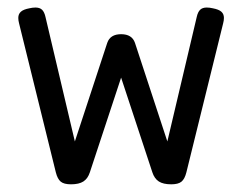

<svg xmlns="http://www.w3.org/2000/svg" viewBox="-20 -476 640 507"><path d="M571.3 -428.7Q571.3 -421.9 569.3 -414.6L472.2 -21Q467.8 -3.4 459.2 3.7Q450.7 10.7 432.1 10.7Q411.1 10.7 399.4 3.2Q387.7 -4.4 382.3 -21L299.8 -271L217.3 -21Q211.9 -4.4 200.2 3.2Q188.5 10.7 167.5 10.7Q148.9 10.7 140.4 3.7Q131.8 -3.4 127.4 -21L30.3 -414.6Q28.3 -421.9 28.3 -428.7Q28.3 -439 35.2 -445.1Q42 -451.2 57.6 -454.1Q65.9 -456.1 73.7 -456.1Q85 -456.1 91.1 -450.2Q97.2 -444.3 100.1 -431.2L177.7 -102.5L263.2 -362.8Q271 -385.7 299.8 -385.7Q328.6 -385.7 336.4 -362.8L421.9 -102.5L499.5 -431.2Q502.4 -444.3 508.5 -450.2Q514.6 -456.1 525.9 -456.1Q533.7 -456.1 542 -454.1Q557.6 -451.2 564.5 -445.1Q571.3 -439 571.3 -428.7Z"/></svg>

Font: Courier Prime Sans
Style: Regular
Weight: 400
Designer: Alan Dague-Greene
Foundry: Quote-Unquote Apps
Version: Version 3.020